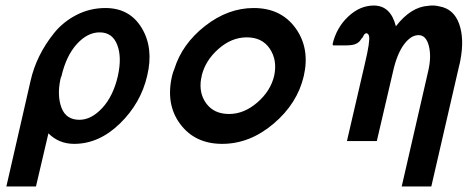

<svg xmlns="http://www.w3.org/2000/svg" viewBox="-20 -510 1691 694"><path d="M3 164 91 -220Q101 -264 122 -307Q143 -350 175.5 -390.5Q208 -431 256.5 -456Q305 -481 361 -481Q449 -481 492.5 -408.5Q536 -336 512 -236Q489 -137 413.5 -63.5Q338 10 248 10Q193 10 155 -28L110 164ZM202 -234Q200 -232 198 -222Q186 -163 202.5 -120Q219 -77 267 -77Q310 -77 349.5 -119.5Q389 -162 406 -235Q421 -303 404 -347Q387 -393 340 -393Q296 -393 257.5 -350.5Q219 -308 202 -234Z M602 -236Q606 -252 610 -260Q638 -351 721 -416Q804 -481 897 -481Q996 -481 1048.5 -408Q1101 -335 1078 -235Q1055 -136 969 -63Q883 10 783 10Q685 10 631.5 -61.5Q578 -133 602 -236ZM709 -236Q709 -234 708.5 -231Q708 -228 707 -226Q698 -173 726 -135.5Q754 -98 808 -98Q862 -98 910 -139.5Q958 -181 971 -236Q983 -292 955.5 -333.5Q928 -375 872 -375Q817 -375 769.5 -333Q722 -291 709 -236Z M1185 -346Q1184 -346 1183 -348L1182 -350Q1196 -410 1238.5 -450Q1281 -490 1331 -490Q1392 -490 1411 -415Q1465 -485 1528 -489Q1549 -492 1568 -487Q1620 -478 1639.5 -424Q1659 -370 1644 -292Q1642 -280 1640 -274L1539 164H1432L1528 -254Q1540 -306 1530 -344.5Q1520 -383 1493 -383Q1465 -383 1440 -349Q1415 -315 1401 -253L1342 0H1234L1298 -276Q1309 -322 1312.5 -346.5Q1316 -371 1314 -379.5Q1312 -388 1305 -390Q1297 -390 1291 -375Q1288 -373 1283 -365Q1278 -357 1266.5 -351.5Q1255 -346 1232 -346Z"/></svg>

Font: Coval
Style: Medium Italic
Weight: 500
Foundry: Context Ltd
Version: Version 001.000